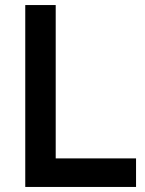

<svg xmlns="http://www.w3.org/2000/svg" viewBox="-20 -740 574 760"><path d="M518.5 0V-113H200.5V-720H80V0Z"/></svg>

Font: Hauora
Style: Bold
Weight: 700
Designer: Wayne Shih
Foundry: WCYS
Version: Version 1.001;hotconv 1.0.109;makeotfexe 2.5.65596